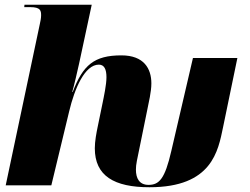

<svg xmlns="http://www.w3.org/2000/svg" viewBox="-20 -780 1051 808"><path d="M609 8C873 8 898 -145 919 -246L979 -536H792L701 -145C674 -27 650 -2 605 -2C566 -2 552 -30 552 -66C552 -76 553 -89 556 -103L599 -314C606 -349 617 -394 617 -429C617 -491 586 -547 491 -547C376 -547 329 -506 286 -393H284C290 -412 309 -494 313 -513L366 -760H83L82 -750H107C151 -750 153 -735 153 -715C153 -704 150 -689 147 -676L4 0H196L271 -311C294 -408 337 -508 396 -508C419 -508 428 -488 428 -455C428 -423 417 -373 412 -348L391 -246C386 -222 379 -186 379 -156C379 -40 460 8 609 8Z"/></svg>

Font: Noto Serif Display Black
Style: Italic
Weight: 900
Italic angle: -12°
Designer: Monotype Design Team
Foundry: Monotype Imaging Inc.
Version: Version 2.009